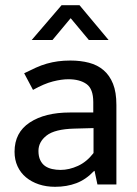

<svg xmlns="http://www.w3.org/2000/svg" viewBox="-20 -710 529 739"><path d="M73 -428Q97 -440 118 -449.5Q139 -459 160 -465Q181 -471 203 -474Q225 -477 251 -477Q290 -477 322.5 -468.5Q355 -460 378.5 -440Q402 -420 415 -387.5Q428 -355 428 -306V0H355L344 -52H342Q311 -19 274 -5Q237 9 192 9Q158 9 129.5 -0.5Q101 -10 80 -27.5Q59 -45 47.5 -70Q36 -95 36 -126Q36 -200 94.5 -238.5Q153 -277 249 -277H339V-317Q339 -368 313 -386.5Q287 -405 243 -405Q217 -405 183.5 -396.5Q150 -388 107 -364ZM340 -217 266 -215Q191 -213 159.5 -188.5Q128 -164 128 -129Q128 -108 135 -93.5Q142 -79 153.5 -71Q165 -63 180.5 -59.5Q196 -56 213 -56Q246 -56 280 -71.5Q314 -87 340 -121ZM398 -556H322L252 -640L182 -556H102L217 -690H286Z"/></svg>

Font: Mukta Malar
Style: Regular
Weight: 400
Designer: Aadarsh Rajan, Girish Dalvi, Yashodeep Gholap
Foundry: Ek Type
Version: Version 2.538;PS 1.000;hotconv 16.6.51;makeotf.lib2.5.65220;